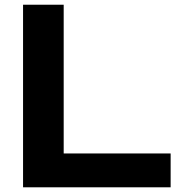

<svg xmlns="http://www.w3.org/2000/svg" viewBox="-20 -797 770 817"><path d="M78.1 0V-776.9H251V-144H706.1V0Z"/></svg>

Font: Sporting Grotesque
Style: Gras
Weight: 700
Designer: Lucas LE BIHAN
Foundry: Lucas LE BIHAN
Version: Version 1.001